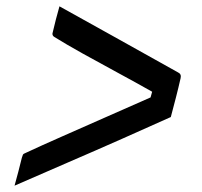

<svg xmlns="http://www.w3.org/2000/svg" viewBox="-20 -603 640 607"><path d="M520 -233Q449 -201 365.5 -164Q282 -127 195 -89.5Q108 -52 26 -16Q33 -41 38 -60.5Q43 -80 49 -104Q51 -111 52.5 -114Q54 -117 62 -120Q109 -142 176 -171.5Q243 -201 316.5 -233.5Q390 -266 456 -295L461 -313Q408 -343 350.5 -374Q293 -405 241 -434Q189 -463 152 -486Q143 -491 147 -502Q156 -541 168 -583Q261 -531 355 -479Q449 -427 543 -374Q554 -369 551 -356Q544 -325 536 -294Q528 -263 520 -233Z"/></svg>

Font: Recursive Mn Lnr St
Style: Italic
Weight: 400
Italic angle: -15°
Monospace: yes
Version: Version 1.079;hotconv 1.0.112;makeotfexe 2.5.65598; ttfautoh